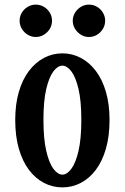

<svg xmlns="http://www.w3.org/2000/svg" viewBox="-20 -791 540 831"><path d="M134.8 -771Q153.8 -771 169.9 -761.5Q186 -752 195.6 -736.1Q205.1 -720.2 205.1 -701.2Q205.1 -682.1 195.6 -666.3Q186 -650.4 169.9 -640.6Q153.8 -630.9 134.8 -630.9Q116.2 -630.9 100.1 -640.6Q84 -650.4 74.5 -666.3Q64.9 -682.1 64.9 -701.2Q64.9 -720.2 74.5 -736.1Q84 -752 100.1 -761.5Q116.2 -771 134.8 -771ZM365.2 -771Q384.3 -771 400.1 -761.5Q416 -752 425.5 -736.1Q435.1 -720.2 435.1 -701.2Q435.1 -682.1 425.5 -666.3Q416 -650.4 400.1 -640.6Q384.3 -630.9 365.2 -630.9Q346.2 -630.9 330.3 -640.6Q314.5 -650.4 304.7 -666.3Q294.9 -682.1 294.9 -701.2Q294.9 -720.2 304.7 -736.1Q314.5 -752 330.3 -761.5Q346.2 -771 365.2 -771ZM250 -560.1Q292.5 -560.1 329.6 -540.5Q366.7 -521 394.8 -483.9Q422.9 -446.8 438.5 -393.3Q454.1 -339.8 454.1 -272Q454.1 -201.7 438.5 -147.5Q422.9 -93.3 394.8 -55.9Q366.7 -18.6 329.6 0.7Q292.5 20 250 20Q207.5 20 170.4 0.7Q133.3 -18.6 105.2 -55.9Q77.1 -93.3 61.5 -147.5Q45.9 -201.7 45.9 -272Q45.9 -339.8 61.5 -393.3Q77.1 -446.8 105.2 -483.9Q133.3 -521 170.4 -540.5Q207.5 -560.1 250 -560.1ZM250 -506.8Q230 -506.8 211.2 -482.2Q192.4 -457.5 180.2 -405.8Q168 -354 168 -272.9Q168 -190.4 180.2 -137.9Q192.4 -85.4 211.2 -60.3Q230 -35.2 250 -35.2Q270 -35.2 288.8 -60.3Q307.6 -85.4 319.8 -137.9Q332 -190.4 332 -272.9Q332 -354 319.8 -405.8Q307.6 -457.5 288.8 -482.2Q270 -506.8 250 -506.8Z"/></svg>

Font: BIZ UDMincho
Style: Bold
Weight: 700
Monospace: yes
Designer: TypeBank Co., Ltd.
Foundry: Morisawa Inc.
Version: Version 1.06